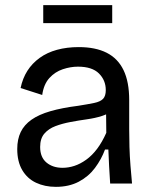

<svg xmlns="http://www.w3.org/2000/svg" viewBox="-20 -713 593 746"><path d="M197 13Q154 13 120 -3Q86 -19 66.5 -52Q47 -85 47 -134Q47 -172 60.5 -200Q74 -228 102.5 -248Q131 -268 176 -281Q221 -294 284 -302Q322 -308 346 -313Q370 -318 380.5 -329Q391 -340 391 -363Q391 -401 364.5 -427.5Q338 -454 283 -454Q254 -454 224 -444Q194 -434 172 -410Q150 -386 144 -344L60 -371Q68 -409 86.5 -438Q105 -467 134 -488Q163 -509 201.5 -519.5Q240 -530 286 -530Q351 -530 394.5 -508Q438 -486 460 -440.5Q482 -395 482 -324V-211Q482 -179 483 -142.5Q484 -106 487 -69Q490 -32 493 0H408Q406 -33 404 -66Q402 -99 401 -132H388Q374 -94 349 -60.5Q324 -27 286 -7Q248 13 197 13ZM223 -61Q246 -61 269 -68.5Q292 -76 315 -92.5Q338 -109 357.5 -135Q377 -161 393 -197L392 -291L419 -287Q403 -271 376.5 -262.5Q350 -254 318 -249.5Q286 -245 254 -239Q222 -233 195.5 -223Q169 -213 152.5 -194Q136 -175 136 -142Q136 -102 160.5 -81.5Q185 -61 223 -61ZM148 -623V-693H416V-623Z"/></svg>

Font: Bricolage Grotesque 20pt
Style: Regular
Weight: 400
Version: Version 1.001;gftools[0.9.33.dev8+g029e19f]